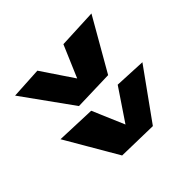

<svg xmlns="http://www.w3.org/2000/svg" viewBox="-94 -580 610 610"><g transform="rotate(45 211.0 -274.5)"><path d="M15 -450 191 -349 195 -214 28 -94 22 -200 129 -272 21 -318ZM228 -98 233 -231 341 -277 234 -349 239 -455 406 -335 403 -200Z"/></g></svg>

Font: LONDON PRESLEY
Style: Regular
Weight: 400
Version: Version 001.000